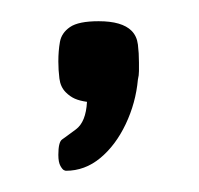

<svg xmlns="http://www.w3.org/2000/svg" viewBox="-20 -710 188 181"><path d="M42 -549Q42 -549 40.5 -549.5Q39 -550 37 -553.5Q35 -557 35 -564Q35 -576 38.5 -578.5Q42 -581 42 -581Q42 -581 51.5 -588Q61 -595 62 -614Q55 -615 50.5 -617Q46 -619 42 -623Q37 -628 36 -636Q35 -644 35 -652Q35 -662 36.5 -670.5Q38 -679 46 -684.5Q54 -690 73 -690Q95 -690 104 -681Q109 -676 110 -668Q111 -660 111 -651Q111 -647 111 -643Q111 -639 110 -635Q108 -613 98.5 -593Q89 -573 74.5 -561Q60 -549 42 -549Z"/></svg>

Font: Fredoka Light
Style: Regular
Weight: 300
Designer: Ben Nathan
Foundry: Milena B. Brandão, Ben Nathan
Version: Version 2.001